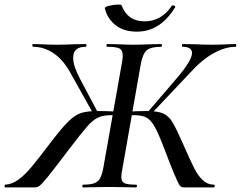

<svg xmlns="http://www.w3.org/2000/svg" viewBox="-51 -817 1050 837"><path d="M311 -12Q343 -12 359.5 -18Q376 -24 384.5 -38.5Q393 -53 399 -83L481 -546Q484 -563 484 -575Q484 -598 470 -605.5Q456 -613 417 -613Q413 -613 413 -619Q413 -625 417 -625L467 -624Q507 -622 529 -622Q558 -622 604 -624L651 -625Q655 -625 655 -619Q655 -613 651 -613Q606 -613 588.5 -597.5Q571 -582 563 -539L482 -78Q478 -61 478 -45Q478 -25 491.5 -18.5Q505 -12 542 -12Q546 -12 546 -6Q546 0 542 0Q510 0 492 -1L424 -2L358 -1Q341 0 311 0Q308 0 308 -6Q308 -12 311 -12ZM-29 -12Q0 -13 28 -33Q56 -53 85 -87.5Q114 -122 167 -192Q217 -258 246.5 -287Q276 -316 303 -324.5Q330 -333 377 -333Q412 -333 472 -330L470 -312Q461 -313 452 -314Q443 -315 433 -315Q398 -315 375.5 -304Q353 -293 328 -264.5Q303 -236 249 -165Q184 -79 158 -47Q132 -15 122 -7.5Q112 0 101 0H-29Q-31 0 -31 -6Q-31 -12 -29 -12ZM94 -613Q90 -613 90 -619Q90 -625 93 -625L130 -624Q166 -622 198 -622Q226 -622 270 -624L322 -625Q326 -625 326 -619Q326 -613 322 -613Q268 -613 268 -565Q268 -529 298 -473L376 -326L358 -317L254 -503Q223 -558 181.5 -585.5Q140 -613 94 -613ZM664 -172Q639 -237 622.5 -266Q606 -295 586.5 -305Q567 -315 532 -315Q521 -315 512 -314Q503 -313 495 -312V-330Q555 -333 588 -333Q636 -333 660 -322.5Q684 -312 701 -284Q718 -256 749 -185Q779 -116 796 -83Q813 -50 833.5 -31Q854 -12 881 -12Q885 -12 885 -6Q885 0 882 0H750Q739 0 732.5 -8.5Q726 -17 708.5 -58.5Q691 -100 664 -172ZM591 -326 718 -474Q786 -553 786 -586Q786 -613 745 -613Q742 -613 742 -619Q742 -625 745 -625L801 -624Q843 -622 871 -622Q905 -622 941 -624L976 -625Q979 -625 979 -619Q979 -613 976 -613Q930 -613 878.5 -584Q827 -555 776 -498L605 -317ZM406 -781Q405 -787 425.5 -792Q446 -797 464 -797Q478 -797 479 -794Q505 -724 579 -724Q653 -724 698 -792L702 -794Q707 -794 710.5 -791Q714 -788 713 -786Q648 -679 546 -679Q488 -679 452 -708Q416 -737 406 -781Z"/></svg>

Font: Cormorant Infant SemiBold
Style: Italic
Weight: 600
Italic angle: -10°
Designer: Christian Thalmann (Catharsis Fonts)
Foundry: Catharsis Fonts
Version: Version 4.000